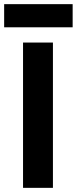

<svg xmlns="http://www.w3.org/2000/svg" viewBox="-33 -905 370 925"><path d="M78 0V-700H222V0ZM-13 -773.5V-885H317V-773.5Z"/></svg>

Font: Overpass ExtraBold
Style: Regular
Weight: 800
Designer: Delve Withrington, Dave Bailey, Thomas Jockin
Foundry: Delve Fonts LLC
Version: Version 4.000; ttfautohint (v1.8.3)